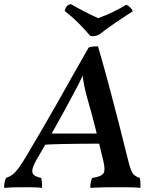

<svg xmlns="http://www.w3.org/2000/svg" viewBox="-48 -906 759 929"><path d="M-28 3Q-28 -10 -26 -22Q-24 -34 -19 -45Q-1 -51 13 -61.5Q27 -72 43 -94Q59 -116 82 -155Q117 -214 153 -275.5Q189 -337 225.5 -401.5Q262 -466 300.5 -534.5Q339 -603 381 -676Q392 -680 403.5 -681Q415 -682 426 -682Q453 -590 477.5 -498.5Q502 -407 525 -317.5Q548 -228 569 -142Q578 -103 586 -83.5Q594 -64 604 -57Q614 -50 628 -45Q631 -34 631.5 -22Q632 -10 631 3Q615 1 592.5 0.5Q570 0 549 0Q528 0 513 0Q500 0 485 0Q470 0 453.5 0.5Q437 1 420.5 1.5Q404 2 389 3Q389 -10 391 -22.5Q393 -35 398 -45Q441 -51 452 -66.5Q463 -82 452 -127Q434 -204 415 -280.5Q396 -357 374 -432Q365 -464 359.5 -492Q354 -520 349 -558H360Q343 -520 328 -490.5Q313 -461 294 -427Q256 -356 216.5 -285.5Q177 -215 135 -144Q114 -109 109.5 -89Q105 -69 116 -59.5Q127 -50 152 -45Q154 -34 155 -22Q156 -10 155 3Q139 1 123 0.5Q107 0 90.5 0Q74 0 58 0Q32 0 12.5 0.5Q-7 1 -28 3ZM155 -205 178 -260H438L442 -211Q397 -211 347.5 -210.5Q298 -210 248 -209Q198 -208 155 -205ZM389 -732Q364 -762 332 -794Q300 -826 265 -853Q268 -867 275 -875.5Q282 -884 295 -886Q326 -868 361 -850Q396 -832 427 -818Q468 -833 501.5 -849.5Q535 -866 563 -883Q573 -879 581.5 -870.5Q590 -862 595 -852Q556 -827 512.5 -797.5Q469 -768 431 -738Q409 -728 389 -732Z"/></svg>

Font: Vollkorn Medium
Style: Italic
Weight: 500
Italic angle: -11°
Designer: Friedrich Althausen
Foundry: Friedrich Althausen
Version: Version 5.000